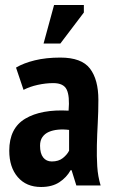

<svg xmlns="http://www.w3.org/2000/svg" viewBox="-20 -740 453 767"><path d="M44 -470Q74 -488 119 -499Q164 -510 221 -510Q306 -510 339.5 -466Q373 -422 373 -341Q373 -294 370.5 -248.5Q368 -203 367 -159.5Q366 -116 368.5 -75.5Q371 -35 382 1H285L266 -60H262Q246 -31 217 -12Q188 7 144 7Q85 7 51 -32.5Q17 -72 17 -138Q17 -228 81 -266Q145 -304 254 -298Q259 -356 246.5 -382Q234 -408 193 -408Q163 -408 131 -401Q99 -394 74 -381ZM187 -95Q214 -95 231 -108.5Q248 -122 256 -138V-221Q233 -224 212 -222Q191 -220 175 -213Q159 -206 149.5 -192.5Q140 -179 140 -158Q140 -127 152.5 -111Q165 -95 187 -95ZM196 -720H315V-690L221 -566H154Z"/></svg>

Font: PT Sans Narrow
Style: Bold
Weight: 700
Width: 3
Designer: A.Korolkova, O.Umpeleva, V.Yefimov
Foundry: ParaType Ltd
Version: Version 2.003W OFL